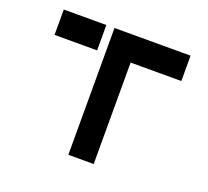

<svg xmlns="http://www.w3.org/2000/svg" viewBox="-120 -848 1080 996"><g transform="rotate(20 420.0 -350.0)"><path d="M770 -700H350V0H490V-560H770ZM70 -560H305V-700H70Z"/></g></svg>

Font: Abstante
Style: Regular
Weight: 500
Designer: Valerio Brotto (Silverblur_type)
Version: Version 1.000;Glyphs 3.1.2 (3151)